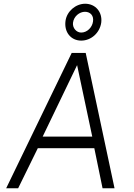

<svg xmlns="http://www.w3.org/2000/svg" viewBox="-20 -1006 717 1026"><path d="M521 -885C528 -942 490 -986 435 -986C385 -986 337 -946 330 -894C322 -834 359 -789 414 -789C467 -789 513 -830 521 -885ZM477 -891C473 -860 446 -832 414 -832C388 -832 367 -857 370 -884C374 -919 405 -943 434 -943C463 -943 482 -922 477 -891ZM13 0H77L182 -214H484L528 0H592L438 -723H363ZM208 -276 392 -658 473 -276Z"/></svg>

Font: United Sans ExtraLight
Style: Italic
Weight: 200
Italic angle: -8°
Designer: Pablo Impallari, Rodrigo Fuenzalida (Modified by Dan O. Williams)
Version: Version 1.000;PS 001.000;hotconv 1.0.88;makeotf.lib2.5.64775